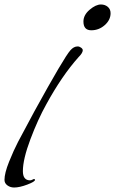

<svg xmlns="http://www.w3.org/2000/svg" viewBox="-43 -496 513 856"><path d="M326 -272Q326 -260 307 -241Q233 -158 164 -32Q126 36 92.5 125Q59 214 59 267Q59 308 91 308Q96 308 101.5 305Q107 302 108 302Q113 302 113 306Q113 314 78.5 327Q44 340 20 340Q3 340 -10 330.5Q-23 321 -23 306Q-23 276 -2.5 225Q18 174 37.5 136.5Q57 99 110 1Q243 -241 271 -272Q286 -289 303 -289Q311 -289 318.5 -283.5Q326 -278 326 -272ZM450 -437Q450 -407 424 -384Q398 -361 364 -361Q329 -361 329 -400Q329 -429 356.5 -452.5Q384 -476 407 -476Q425 -476 437.5 -465.5Q450 -455 450 -437Z"/></svg>

Font: Miama Nueva
Style: Medium
Weight: 400
Italic angle: -28°
Version: Version 1.0